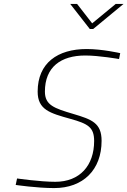

<svg xmlns="http://www.w3.org/2000/svg" viewBox="-20 -951 650 979"><path d="M593 -680C593 -680 502 -701 422 -701C274 -701 172 -630 172 -484C172 -391 235 -374 339 -345C429 -320 460 -302 460 -232C460 -107 387 -24 262 -24C185 -24 67 -41 67 -41L60 -8C60 -8 168 8 256 8C404 8 498 -85 498 -233C498 -324 448 -342 354 -370C256 -399 209 -415 209 -484C209 -609 290 -668 415 -668C485 -668 587 -650 587 -650L593 -680ZM570 -931 450 -832 373 -931H338L438 -803H455L610 -931Z"/></svg>

Font: RazerF5 Thin
Style: Italic
Weight: 250
Foundry: Razer Inc.
Version: Version 2